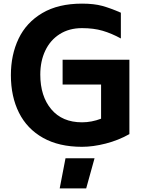

<svg xmlns="http://www.w3.org/2000/svg" viewBox="-20 -792 799 1058"><path d="M40 0ZM693 -463V-53Q633 -19 563 -1Q493 17 432 17Q305 17 217 -32.5Q129 -82 84.5 -171Q40 -260 40 -378Q40 -490 82.5 -579Q125 -668 213 -720Q301 -772 432 -772Q498 -772 543.5 -759.5Q589 -747 646 -722V-580Q595 -608 545.5 -622.5Q496 -637 432 -637Q361 -637 309 -604Q257 -571 229.5 -513Q202 -455 202 -381Q202 -262 262.5 -190Q323 -118 432 -118Q485 -118 537 -138V-326H325V-463ZM341 80H501L455 246H309Z"/></svg>

Font: Biryani ExtraBold
Style: Regular
Weight: 800
Designer: Dan Reynolds and Mathieu Reguer
Foundry: Dan Reynolds and Mathieu Reguer
Version: Version 1.004; ttfautohint (v1.1) -l 5 -r 5 -G 72 -x 0 -D la